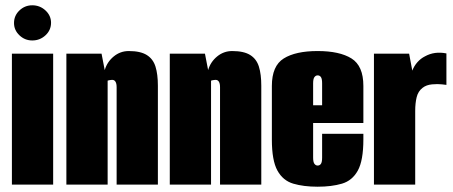

<svg xmlns="http://www.w3.org/2000/svg" viewBox="-20 -698 1713 726"><path d="M25 0V-495H181V0ZM102 -545Q74 -545 53.5 -564.5Q33 -584 33 -611Q33 -639 53.5 -658.5Q74 -678 102 -678Q131 -678 152 -658.5Q173 -639 173 -612Q173 -584 152 -564.5Q131 -545 102 -545Z M231 0V-495H364L376 -433Q385 -464 410 -484.5Q435 -505 467 -505Q511 -505 535 -490Q559 -475 568 -446Q577 -417 577 -374V0H421V-368Q421 -375 420 -380Q419 -385 417 -388.5Q415 -392 412 -394Q409 -396 404 -396Q402 -396 398.5 -395.5Q395 -395 392 -394.5Q389 -394 387 -393V0Z M622 0V-495H755L767 -433Q776 -464 801 -484.5Q826 -505 858 -505Q902 -505 926 -490Q950 -475 959 -446Q968 -417 968 -374V0H812V-368Q812 -375 811 -380Q810 -385 808 -388.5Q806 -392 803 -394Q800 -396 795 -396Q793 -396 789.5 -395.5Q786 -395 783 -394.5Q780 -394 778 -393V0Z M1181 8Q1128 8 1089 -3.5Q1050 -15 1029 -53Q1008 -91 1008 -170V-373Q1008 -449 1053 -477Q1098 -505 1181 -505Q1264 -505 1309 -477Q1354 -449 1354 -373V-233H1164V-102Q1164 -85 1169 -78.5Q1174 -72 1181 -72Q1189 -72 1193.5 -78.5Q1198 -85 1198 -102V-192H1354V-171Q1354 -91 1333 -53Q1312 -15 1273 -3.5Q1234 8 1181 8ZM1164 -300H1198V-383Q1198 -400 1193.5 -406.5Q1189 -413 1181 -413Q1174 -413 1169 -406.5Q1164 -400 1164 -383Z M1394 0V-495H1527L1539 -431Q1546 -449 1558.5 -463Q1571 -477 1587 -485Q1623 -505 1668 -496V-377Q1668 -377 1651.5 -379Q1635 -381 1613.5 -379Q1592 -377 1578 -366Q1561 -353 1555.5 -330.5Q1550 -308 1550 -279V0Z"/></svg>

Font: Alumni Sans Black
Style: Regular
Weight: 900
Designer: Robert E. Leuschke
Foundry: Robert E. Leuschke
Version: Version 1.018